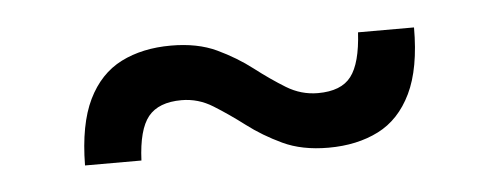

<svg xmlns="http://www.w3.org/2000/svg" viewBox="-26 -334 565 217"><g transform="rotate(-5 256.0 -225.0)"><path d="M64 -163.5Q64.5 -210 78 -237.8Q91.5 -265.5 115.8 -277.8Q140 -290 172.5 -290Q202.5 -290 224.2 -279.8Q246 -269.5 263.5 -256Q281 -242.5 297.8 -232.2Q314.5 -222 333.5 -222Q360 -222 371.2 -236.8Q382.5 -251.5 384.5 -286.5H448Q448 -240 434.5 -212Q421 -184 396.8 -171.8Q372.5 -159.5 340 -159.5Q310 -159.5 288.2 -169.8Q266.5 -180 248.8 -193.5Q231 -207 214.5 -217.2Q198 -227.5 179 -227.5Q153 -227.5 141.2 -213Q129.5 -198.5 128 -163.5Z"/></g></svg>

Font: Newsreader 16pt 16pt SemiBold
Style: Regular
Weight: 600
Version: Version 1.003